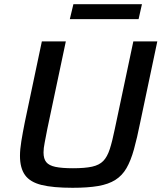

<svg xmlns="http://www.w3.org/2000/svg" viewBox="-20 -885 768 913"><path d="M325 8Q232 8 177.5 -5.5Q123 -19 99 -52.5Q75 -86 75 -144Q75 -174 81.5 -214Q88 -254 98 -304L179 -688H293L205 -272Q198 -234 192.5 -207Q187 -180 187 -160Q187 -130 200 -114Q213 -98 243.5 -91.5Q274 -85 327 -85Q384 -85 418 -92.5Q452 -100 471 -119.5Q490 -139 502 -176Q514 -213 526 -272L614 -688H728L647 -304Q632 -229 617 -175Q602 -121 581.5 -85.5Q561 -50 528.5 -29.5Q496 -9 447 -0.5Q398 8 325 8ZM312 -794 329 -865H655L639 -794Z"/></svg>

Font: Saira Thin Medium
Style: Italic
Weight: 500
Italic angle: -12°
Version: Version 1.101